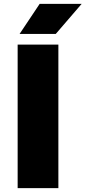

<svg xmlns="http://www.w3.org/2000/svg" viewBox="-20 -970 441 990"><path d="M71 0V-740H281V0ZM81 -795 184.5 -950H401L267.5 -795Z"/></svg>

Font: Encode Sans Expanded Expanded ExtraBold
Style: Regular
Weight: 800
Width: 7
Designer: Multiple Designers
Foundry: Impallari Type
Version: Version 3.000; ttfautohint (v1.8.3) -l 8 -r 50 -G 200 -x 14 